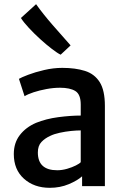

<svg xmlns="http://www.w3.org/2000/svg" viewBox="-20 -890 599 918"><path d="M218 8Q143 8 94.5 -35.5Q46 -79 46 -153.5Q46 -207 74.8 -244.2Q103.5 -281.5 152 -302.5Q200 -322 258.8 -329.8Q317.5 -337.5 366 -337.5V-390Q366 -439 340.2 -454.8Q314.5 -470.5 267 -470.5Q235.5 -470.5 202 -464.2Q168.5 -458 140.5 -448.8Q112.5 -439.5 97.5 -430L70.5 -513Q82 -520 114.8 -532.5Q147.5 -545 191.2 -555.2Q235 -565.5 278 -565.5Q340.5 -565.5 386.2 -551Q432 -536.5 456.8 -497.2Q481.5 -458 481.5 -383.5V0H372.5V-47Q350.5 -27 309 -9.5Q267.5 8 218 8ZM161 -161Q161 -76 253.5 -76Q277 -76 301 -83Q325 -90 342.8 -99Q360.5 -108 366 -114.5V-266.5Q346.5 -266.5 319.2 -263.8Q292 -261 265.5 -255.2Q239 -249.5 220.5 -240.5Q195 -229 178 -211Q161 -193 161 -161ZM317.5 -673 270 -628.5Q255 -635.5 228.5 -655.8Q202 -676 172.5 -702.8Q143 -729.5 117.8 -756.8Q92.5 -784 80 -804L152.5 -870Q185.5 -823.5 231 -771.2Q276.5 -719 317.5 -673Z"/></svg>

Font: Merriweather Sans
Style: Regular
Weight: 400
Designer: Eben Sorkin
Foundry: Eben Sorkin
Version: Version 1.008; ttfautohint (v1.7.19-72a1) -l 8 -r 50 -G 200 